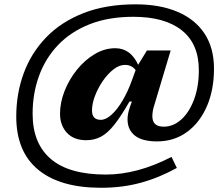

<svg xmlns="http://www.w3.org/2000/svg" viewBox="-20 -739 1012 886"><path d="M735.5 -154.5Q780 -154.5 816.8 -187.8Q853.5 -221 875.5 -280Q897.5 -339 897.5 -415.5Q897.5 -536.5 819 -599Q740.5 -661.5 595.5 -661.5Q480 -661.5 392.8 -626.8Q305.5 -592 247.2 -530.5Q189 -469 159.8 -388Q130.5 -307 130.5 -214Q130.5 -77 214.8 -5.2Q299 66.5 468.5 66.5Q614 66.5 771.5 -15L796 36Q713.5 81.5 629 104.5Q544.5 127.5 446 127.5Q257 127.5 156 44Q55 -39.5 55 -201Q55 -307.5 89.5 -401.2Q124 -495 193 -566.5Q262 -638 365.2 -678.5Q468.5 -719 606 -719Q718 -719 799.2 -684.5Q880.5 -650 924 -583.8Q967.5 -517.5 967.5 -422Q967.5 -324.5 934.8 -248.8Q902 -173 842.8 -129.8Q783.5 -86.5 705 -86.5Q636.5 -86.5 602.5 -113.2Q568.5 -140 568.5 -188.5Q568.5 -213.5 579.5 -245L588.5 -270.5H577.5Q538 -201.5 507 -162.8Q476 -124 445.5 -108Q415 -92 378 -92Q320.5 -92 288.8 -126.2Q257 -160.5 257 -214.5Q257 -266 278 -319.2Q299 -372.5 335 -417.2Q371 -462 416.8 -489.2Q462.5 -516.5 512 -516.5Q582.5 -516.5 617.5 -440L658 -506H767.5L693 -257Q687.5 -240.5 685.2 -227.2Q683 -214 683 -202.5Q683 -154.5 735.5 -154.5ZM404.5 -229Q404.5 -186 445 -186Q468.5 -186 494.8 -209.8Q521 -233.5 545.5 -274.8Q570 -316 588.5 -368L606 -415.5Q588 -439.5 556.5 -439.5Q530 -439.5 503.2 -418.5Q476.5 -397.5 454.2 -365Q432 -332.5 418.2 -296.2Q404.5 -260 404.5 -229Z"/></svg>

Font: Newsreader Caption SemiBold
Style: Italic
Weight: 600
Italic angle: -17°
Designer: Hugues Gentile
Foundry: Production Type
Version: Version 1.001